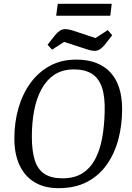

<svg xmlns="http://www.w3.org/2000/svg" viewBox="-20 -971 690 1002"><path d="M286 11Q211.5 11 160 -20.3Q108.6 -51.5 81.8 -109.5Q54.9 -167.4 54.9 -247.9Q54.9 -332.2 76.2 -406.4Q97.4 -480.5 139 -537.8Q180.6 -595.1 240.6 -627.5Q300.6 -660 378 -660Q437.3 -660 482.2 -642.6Q527 -625.1 557 -592.3Q587.1 -559.5 602.2 -511.4Q617.4 -463.2 617.4 -402Q617.4 -318.8 597.8 -244.4Q578.2 -170.1 537.6 -112.3Q496.9 -54.5 434.6 -21.8Q372.3 11 286 11ZM305.6 -40.4Q369.7 -40.4 411.5 -67.7Q453.3 -95.1 477.9 -142.7Q502.4 -190.3 513.5 -252.5Q524.5 -314.7 526.2 -385.2Q528.8 -465.1 512.2 -514.2Q495.5 -563.3 459.4 -586Q423.3 -608.8 365.9 -608.8Q305.9 -608.8 264.1 -581.1Q222.2 -553.3 196.1 -504.8Q169.9 -456.3 158.1 -393.1Q146.2 -329.9 146.2 -258.1Q146.2 -181.9 161.9 -133.8Q177.7 -85.7 213 -63Q248.3 -40.4 305.6 -40.4ZM473.9 -705.5Q459 -705.5 437.8 -712.3Q416.6 -719.2 397.9 -725.2L314.9 -752.4L251.6 -711.8L228.2 -737.4L265.3 -785Q277.3 -800.3 290.8 -809.7Q304.2 -819.1 320.9 -819.1Q335 -819.1 356.6 -812.7Q378.2 -806.2 396.9 -799.4L478.2 -772.3L542.2 -813.9L565.5 -787.3L528.6 -739.5Q517 -725.2 503.7 -715.4Q490.4 -705.5 473.9 -705.5ZM273.2 -888.9 281.5 -951.3H563.2L555.6 -888.9Z"/></svg>

Font: Faustina Light
Style: Italic
Weight: 300
Italic angle: -8°
Designer: Alfonso Garcia
Foundry: http://www.omnibus-type.com
Version: Version 1.200